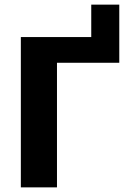

<svg xmlns="http://www.w3.org/2000/svg" viewBox="-20 -809 557 829"><path d="M495 -538V-789H374V-649H70V0H226V-538Z"/></svg>

Font: Play
Style: Bold
Weight: 700
Designer: Jonas Hecksher
Foundry: Jonas Hecksher, Playtypeª, e-types AS
Version: Version 1.002